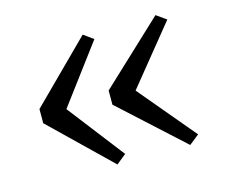

<svg xmlns="http://www.w3.org/2000/svg" viewBox="-72 -606 757 642"><g transform="rotate(-15 306.0 -285.0)"><path d="M261 -509.5 295 -485 144 -283 295 -87.5 261 -60 57 -257.5V-306.5ZM513 -509.5 547.5 -485 383.5 -283 547.5 -87.5 513 -60 296.5 -257.5V-306.5Z"/></g></svg>

Font: Merriweather 72pt Light
Style: Regular
Weight: 300
Version: Version 2.100